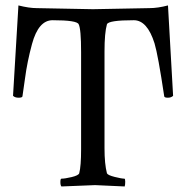

<svg xmlns="http://www.w3.org/2000/svg" viewBox="-20 -674 674 697"><path d="M576.2 -324.2Q553.7 -474.6 541 -516.6Q514.6 -600.6 465.8 -600.6Q374 -600.6 368.2 -585.9Q359.4 -554.7 359.4 -487.3V-135.7Q359.4 -79.1 368.2 -44.9Q371.1 -38.1 396.5 -31.7Q421.9 -25.4 431.6 -25.4Q434.6 -25.4 434.6 -14.2Q434.6 -2.9 432.6 2.9Q335 -2 325.2 -2Q315.4 -2 203.1 2.9Q199.2 -1 199.2 -13.2Q199.2 -25.4 203.1 -25.4Q215.8 -25.4 240.2 -31.2Q264.6 -37.1 267.6 -44.9Q274.4 -71.3 274.4 -131.8V-484.4Q274.4 -569.3 265.6 -585.9Q259.8 -600.6 170.9 -600.6Q119.6 -600.6 96.2 -514.2Q78.6 -449.2 70.8 -389.2Q62.5 -329.1 61.5 -324.2Q60.5 -319.3 47.4 -319.3Q34.2 -319.3 27.3 -326.2L46.9 -654.3Q85.9 -644.5 113.3 -644.5L317.4 -640.6L522.5 -644.5Q552.7 -644.5 589.8 -654.3L608.4 -326.2Q601.6 -319.3 589.4 -319.3Q577.1 -319.3 576.2 -324.2Z"/></svg>

Font: CrimsonText-Roman
Style: Roman
Weight: 400
Version: Version 0.13